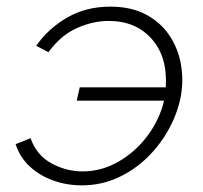

<svg xmlns="http://www.w3.org/2000/svg" viewBox="-20 -549 612 578"><path d="M226 9Q181 9 140.5 -5.5Q100 -20 70 -47.5Q40 -75 27 -115L72 -133Q90 -82 134.5 -57.5Q179 -33 229 -33Q285 -33 336 -62Q387 -91 423.5 -139.5Q460 -188 474 -246H211L220 -286H479Q485 -377 437 -431.5Q389 -486 307 -486Q260 -486 211.5 -464.5Q163 -443 126 -392L89 -411Q125 -463 182 -496Q239 -529 312 -529Q374 -529 418 -506Q462 -483 488.5 -444.5Q515 -406 524 -359Q533 -312 525 -263Q516 -212 490 -163.5Q464 -115 424.5 -76Q385 -37 334.5 -14Q284 9 226 9Z"/></svg>

Font: Raleway Light
Style: Italic
Weight: 300
Italic angle: -12°
Designer: Matt McInerney, Pablo Impallari, Rodrigo Fuenzalida
Foundry: Matt McInerney, Pablo Impallari, Rodrigo Fuenzalida
Version: Version 4.026